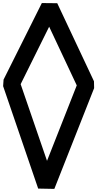

<svg xmlns="http://www.w3.org/2000/svg" viewBox="-20 -1213 623 1230"><path d="M328.1 -2.9Q293.9 -3.9 224.6 -4.9Q150.4 -223.6 0 -661.1Q1 -674.8 2.9 -703.1Q85 -866.2 248 -1193.4Q281.2 -1193.4 346.7 -1192.4Q425.8 -1025.4 582 -692.4Q582 -677.7 583 -648.4Q498 -433.6 328.1 -2.9ZM112.3 -673.8Q168 -510.7 281.2 -182.6Q344.7 -343.8 471.7 -666Q413.1 -792 294.9 -1042Q234.4 -919.9 112.3 -673.8Z"/></svg>

Font: Hector
Style: bold
Weight: 400
Designer: Cristian Lopez
Version: Version 1.0